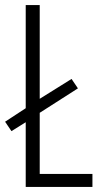

<svg xmlns="http://www.w3.org/2000/svg" viewBox="-22 -734 403 754"><path d="M79 0H341V-51H134V-291L284 -387L259 -424L134 -346V-714H79V-309L-2 -256L23 -219L79 -254Z"/></svg>

Font: Noto Sans Lao ExtraCondensed Light
Style: Regular
Weight: 300
Width: 2
Designer: Monotype Design Team
Foundry: Monotype Imaging Inc.
Version: Version 2.003